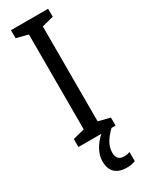

<svg xmlns="http://www.w3.org/2000/svg" viewBox="-241 -754 783 1016"><g transform="rotate(-30 150.0 -245.5)"><path d="M176 117C176 78 193 44 238 0H263V-49L192 -67V-647L263 -665V-714H36V-665L107 -647V-67L36 -49V0H176C136 36 108 83 108 129C108 190 140 223 206 223C227 223 244 219 257 214V158C249 161 238 164 221 164C192 164 176 148 176 117Z"/></g></svg>

Font: Noto Sans Sinhala Condensed
Style: Regular
Weight: 400
Width: 3
Designer: Jelle Bosma - Monotype Design Team
Foundry: Monotype Imaging Inc.
Version: Version 2.006